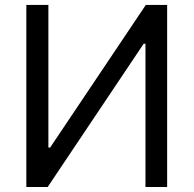

<svg xmlns="http://www.w3.org/2000/svg" viewBox="-20 -747 773 767"><path d="M647.7 0V-727.3H562.5L180.4 -157.7H173.3V-727.3H85.2V0H170.5L554 -572.4H561.1V0Z"/></svg>

Font: Inter UI
Style: Regular
Weight: 400
Designer: Rasmus Andersson
Foundry: rsms
Version: Version 2.2